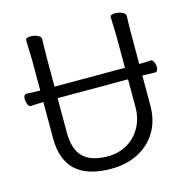

<svg xmlns="http://www.w3.org/2000/svg" viewBox="-106 -813 923 935"><g transform="rotate(-15 355.0 -345.5)"><path d="M531 -658 530 -697Q530 -703 537 -706Q544 -709 555 -709Q573 -709 590 -701.5Q607 -694 607 -682Q607 -666 606 -654L605 -594V-440Q641 -440 663 -442H664Q672 -442 678 -430Q684 -418 684 -404Q684 -380 669 -380Q645 -380 605 -382V-230Q605 -156 572 -100Q539 -44 479.5 -13Q420 18 342 18Q106 18 106 -198V-382L81 -381L43 -379H42Q33 -379 27.5 -391.5Q22 -404 22 -418Q22 -442 38 -442Q72 -440 106 -440V-586Q106 -613 104 -655L103 -695Q103 -701 110 -704Q117 -707 128 -707Q146 -707 163 -699.5Q180 -692 180 -680Q180 -662 179 -649L178 -584V-440H533V-595ZM342 -45Q397 -45 440.5 -70.5Q484 -96 508.5 -141Q533 -186 533 -242V-382H178V-210Q178 -122 219 -83.5Q260 -45 342 -45Z"/></g></svg>

Font: Fusion Kai T
Style: Regular
Weight: 400
Designer: Fontworks Inc.
Version: Version 24.134;May 13, 2024